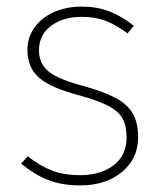

<svg xmlns="http://www.w3.org/2000/svg" viewBox="-20 -551 492 581"><path d="M385 -473 366 -450Q331 -476 299.5 -488Q268 -500 228 -500Q170 -500 134 -472.5Q98 -445 98 -399Q98 -357 128.5 -333.5Q159 -310 235 -290Q296 -273 331 -254Q366 -235 382 -207Q398 -179 398 -136Q398 -71 349 -30.5Q300 10 223 10Q166 10 124 -7Q82 -24 44 -56L64 -78Q101 -49 137 -35Q173 -21 223 -21Q285 -21 324 -51Q363 -81 363 -135Q363 -171 350.5 -193Q338 -215 307 -231Q276 -247 218 -263Q134 -285 98.5 -315.5Q63 -346 63 -400Q63 -438 84.5 -468Q106 -498 143.5 -514.5Q181 -531 227 -531Q273 -531 310 -517Q347 -503 385 -473Z"/></svg>

Font: FiraGO UltraLight
Style: Regular
Weight: 200
Designer: bBox Type
Foundry: bBox Type GmbH
Version: Version 1.001